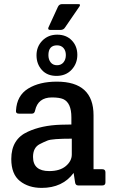

<svg xmlns="http://www.w3.org/2000/svg" viewBox="-20 -904 564 936"><path d="M328 -297V-332Q328 -403 288 -421Q269 -429 233 -429Q165 -429 151 -365Q148 -350 136 -350H72Q56 -350 58 -365Q62 -438 117 -472Q172 -506 257 -506Q436 -506 436 -342V-79H479Q494 -79 494 -64V-15Q494 0 479 0H361Q348 0 346 -15L339 -61Q285 12 183 12Q119 12 77 -21.5Q35 -55 35 -129Q35 -226 116 -262Q183 -293 276 -296Q295 -296 328 -297ZM330 -151V-228Q234 -228 212 -219Q190 -210 173 -201Q141 -184 141 -139Q141 -70 220 -70Q272 -70 301 -94.5Q330 -119 330 -151ZM357 -636.5Q357 -594 329 -564Q301 -534 255.5 -534Q210 -534 184 -563Q158 -592 158 -634.5Q158 -677 186.5 -706Q215 -735 259 -735Q303 -735 330 -707Q357 -679 357 -636.5ZM258 -683Q216 -683 216 -635Q216 -614 227 -600Q238 -586 258 -586Q278 -586 289.5 -600Q301 -614 301 -635.5Q301 -657 289.5 -670Q278 -683 258 -683ZM217 -772 262 -870Q268 -884 283 -884H361Q370 -884 370 -880Q370 -876 367 -872L297 -770Q290 -758 274 -758H226Q215 -758 215 -765Q215 -768 217 -772Z"/></svg>

Font: Crete Round
Style: Regular
Weight: 400
Designer: Veronika Burian
Foundry: TypeTogether
Version: Version 1.001